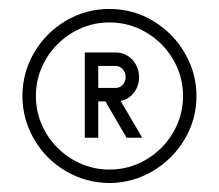

<svg xmlns="http://www.w3.org/2000/svg" viewBox="-20 -664 488 428"><path d="M224 -256Q170.5 -256.5 126 -283Q81.5 -309.5 55.8 -354Q30 -398.5 30 -450Q30 -502 56 -546.5Q82 -591 126.5 -617.5Q171 -644 224 -644Q277.5 -644 322 -617Q366.5 -590 392.2 -545.2Q418 -500.5 418 -450Q418 -398.5 392 -354.2Q366 -310 321.5 -283.2Q277 -256.5 224 -256ZM224 -286Q268 -286 305.8 -308.2Q343.5 -330.5 365.8 -368.2Q388 -406 388 -450Q388 -494 365.8 -531.8Q343.5 -569.5 305.8 -591.8Q268 -614 224 -614Q180 -614 142.2 -591.8Q104.5 -569.5 82.2 -531.8Q60 -494 60 -450Q60 -406 82.2 -368.2Q104.5 -330.5 142.2 -308.2Q180 -286 224 -286ZM169 -547H238Q252.5 -547 264.2 -539.8Q276 -532.5 283 -519.8Q290 -507 290 -492Q290 -472.5 278.5 -457.5Q267 -442.5 249 -439L297 -357H262L215 -438H199V-357H169ZM238 -468Q247 -468 253.5 -475Q260 -482 260 -492Q260 -502.5 253.5 -509.8Q247 -517 238 -517H199V-468Z"/></svg>

Font: Urbanist
Style: Regular
Weight: 400
Designer: Corey Hu
Foundry: Corey Hu
Version: Version 1.2; befe77262ef67d88f1d94aa3d2e49ef1327b4483